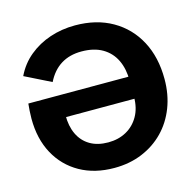

<svg xmlns="http://www.w3.org/2000/svg" viewBox="-107 -832 971 959"><g transform="rotate(-15 378.5 -352.5)"><path d="M361.9 -722Q472.4 -722 554 -675.3Q635.7 -628.6 680.6 -544.5Q725.4 -460.4 725.4 -347.7Q725.4 -267.8 699.5 -200.9Q673.6 -134 626.1 -85.4Q578.5 -36.7 513.4 -9.9Q448.3 17 369.5 17Q267.9 17 192.1 -25.7Q116.2 -68.5 74.1 -146Q32 -223.6 32 -327.9Q32 -344.9 33.4 -368.4Q34.7 -391.9 36.5 -405.2H635.7V-291.1H156.7L200.8 -301.1Q200.2 -244.4 220.2 -202.2Q240.2 -160.1 278.8 -137.2Q317.4 -114.3 372.9 -114.3Q425.7 -114.3 466.6 -137Q507.5 -159.7 531.2 -201.5Q554.9 -243.2 554.9 -300.5V-383.5Q554.9 -445.9 533 -491.4Q511.1 -536.9 467.5 -562.4Q423.9 -587.8 359.3 -587.8Q298.2 -587.8 253.7 -560.3Q209.1 -532.7 181.6 -477.4L47.3 -544.1Q75.2 -602.1 123.2 -641.5Q171.2 -681 232.3 -701.5Q293.4 -722 361.9 -722Z"/></g></svg>

Font: TikTok Sans Light
Style: Regular
Weight: 300
Version: Version 4.000